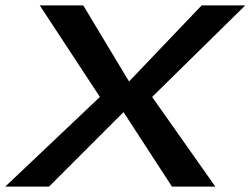

<svg xmlns="http://www.w3.org/2000/svg" viewBox="-50 -695 934 715"><path d="M-30.5 0H132.5L410 -277.5L590.5 0H752L516.5 -334L863.5 -675H701L430.5 -391.5L260 -675H98L322 -334Z"/></svg>

Font: Anybody Expanded Medium
Style: Italic
Weight: 500
Width: 7
Italic angle: -10°
Version: Version 1.113;gftools[0.9.25]